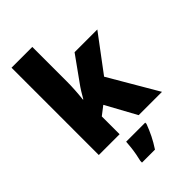

<svg xmlns="http://www.w3.org/2000/svg" viewBox="-286 -860 1182 1182"><g transform="rotate(-45 305.0 -269.5)"><path d="M241 -460Q241 -424 238.5 -384.5Q236 -345 232 -310H235Q246 -330 261 -354Q276 -378 288 -394L402 -553H600L424 -318L610 0H407L298 -199L241 -155V0H60V-760H241ZM403 72Q388 112 370.5 147.5Q353 183 328 221H215V207Q220 187 225 160.5Q230 134 233 107Q236 80 237 61H403Z"/></g></svg>

Font: Noto Sans Gujarati SemiCondensed Black
Style: Regular
Weight: 900
Width: 4
Designer: Jelle Bosma - Monotype Design Team, Universal Thirst
Foundry: Monotype Imaging Inc.
Version: Version 2.106; ttfautohint (v1.8.4.7-5d5b)